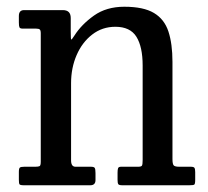

<svg xmlns="http://www.w3.org/2000/svg" viewBox="-20 -550 618 570"><path d="M87.5 -465H48Q39.5 -465 37.8 -468.8Q36 -472.5 36 -483.5V-502.5Q36 -520 51.5 -520H166.5Q190 -520 190 -496.5V-455.5Q190 -433 191.5 -432.5Q193 -432 201 -444.5Q222 -477.5 259 -503.8Q296 -530 349 -530Q406 -530 437 -511.5Q468 -493 480 -456.5Q492 -420 492 -366.5V-78Q492 -63.5 495.5 -59.2Q499 -55 512 -55H546Q555 -55 557.2 -51.8Q559.5 -48.5 559.5 -39V-16Q559.5 -3.5 556.5 -1.8Q553.5 0 541.5 0H343Q333.5 0 331.2 -3.2Q329 -6.5 329 -16V-37.5Q329 -46 330.5 -50.5Q332 -55 339.5 -55H390.5Q399.5 -55 401.5 -58.5Q403.5 -62 403.5 -75.5V-355.5Q403.5 -411 385 -440.8Q366.5 -470.5 322.5 -470.5Q283.5 -470.5 253.8 -447.5Q224 -424.5 207.5 -386.5Q191 -348.5 191 -303V-74Q191 -55 204 -55H249.5Q258.5 -55 261 -51.8Q263.5 -48.5 263.5 -36V-15.5Q263.5 0 248 0H51Q40 0 38 -2.8Q36 -5.5 36 -16.5V-39.5Q36 -50 39 -52.5Q42 -55 52.5 -55H85Q94 -55 97.5 -56.8Q101 -58.5 101 -70V-451Q101 -460 98 -462.5Q95 -465 87.5 -465Z"/></svg>

Font: Besley* Narrow
Style: Regular
Weight: 400
Width: 4
Designer: Owen Earl
Foundry: indestructible type*
Version: Version 3.000; ttfautohint (v1.8.3)